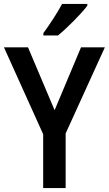

<svg xmlns="http://www.w3.org/2000/svg" viewBox="-20 -954 552 974"><path d="M423 -934H295C271 -889 233 -831 200 -786V-774H274C320 -811 394 -886 423 -925ZM257 -395 122 -714H0L199 -273V0H313V-277L512 -714H391Z"/></svg>

Font: Noto Sans UI SemiCondensed Medium
Style: Regular
Weight: 500
Width: 4
Designer: Monotype Design Team
Foundry: Monotype Imaging Inc.
Version: Version 1.901